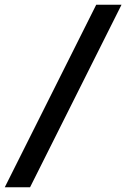

<svg xmlns="http://www.w3.org/2000/svg" viewBox="-91 -731 534 812"><path d="M422.9 -710.9 36.1 61H-70.8L315.9 -710.9Z"/></svg>

Font: Roboto
Style: Bold Italic
Weight: 700
Italic angle: -12°
Designer: Christian Robertson
Foundry: Google
Version: Version 3.0